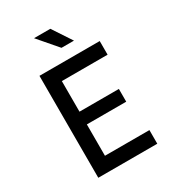

<svg xmlns="http://www.w3.org/2000/svg" viewBox="-240 -1173 1181 1305"><g transform="rotate(-30 350.0 -520.0)"><path d="M140 0V-800H613V-693H254V-453H563V-353H254V-107H603V0ZM463 -890H365L236 -1040H364Z"/></g></svg>

Font: Martian Mono
Style: Regular
Weight: 400
Monospace: yes
Designer: Roman Shamin
Foundry: Evil Martians
Version: Version 1.000; ttfautohint (v1.8.4.7-5d5b)